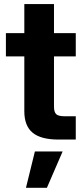

<svg xmlns="http://www.w3.org/2000/svg" viewBox="-20 -676 409 930"><path d="M347 -515.6V-402.7H8.6V-515.6ZM97.8 -656.2H241.5V-159.3Q241.5 -133.2 252.1 -123.1Q262.7 -112.9 291.8 -112.9Q304.1 -112.9 320.9 -112.9Q337.8 -112.9 347 -112.9V0Q334 0 310.6 0Q287.2 0 263.4 0Q178 0 137.9 -33.3Q97.8 -66.5 97.8 -136.8ZM105.7 233.8 149 57.6H283.4L207.1 233.8Z"/></svg>

Font: Inter Khmer Looped
Style: Regular
Weight: 400
Designer: Rasmus Andersson, Sovichet Tep
Foundry: Anagata Design
Version: Version 1.000